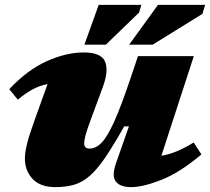

<svg xmlns="http://www.w3.org/2000/svg" viewBox="-20 -752 861 787"><path d="M456 -84.5 508.5 -234H489Q445 -156 411.8 -107Q378.5 -58 348.2 -31.5Q318 -5 284.5 5Q251 15 207 15Q145 15 113.5 -18.8Q82 -52.5 82 -102.5Q82 -126.5 90.5 -161.2Q99 -196 119.5 -253L175 -407.5Q139 -400 111 -384.2Q83 -368.5 53 -343.5L18 -386.5Q91.5 -465 171.2 -501Q251 -537 323.5 -537Q394.5 -537 410.5 -499.8Q426.5 -462.5 401 -394L352 -261.5Q335.5 -217 330.2 -196.2Q325 -175.5 325 -164.5Q325 -143 347.5 -143Q373 -143 396.8 -167.5Q420.5 -192 449 -255.5Q477.5 -319 516.5 -435.5L545.5 -522H774.5L641.5 -113.5Q674 -119 705 -132Q736 -145 774 -168L805.5 -119Q718 -45 642.2 -15Q566.5 15 517.5 15Q472.5 15 454.8 -7.8Q437 -30.5 456 -84.5ZM509.5 -569 627.5 -732H821L809.5 -695L606 -569ZM326 -569 384.5 -732H559.5L550 -700.5L414 -569Z"/></svg>

Font: Newsreader Caption ExtraBold
Style: Italic
Weight: 800
Italic angle: -17°
Designer: Hugues Gentile
Foundry: Production Type
Version: Version 1.001